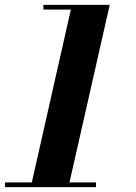

<svg xmlns="http://www.w3.org/2000/svg" viewBox="-46 -770 560 790"><path d="M80.5 0 245.5 -730.5H132.5V-750H405.5L235.5 0ZM-25.5 0V-19.5H349V0Z"/></svg>

Font: Bodoni Moda
Style: Bold Italic
Weight: 700
Italic angle: -13°
Version: Version 2.004